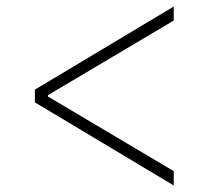

<svg xmlns="http://www.w3.org/2000/svg" viewBox="-20 -590 640 589"><path d="M513 -65V-21L87 -276V-315L513 -570V-527L127 -298V-294Z"/></svg>

Font: Anuphan ExtraLight
Style: Regular
Weight: 200
Designer: Cadson Demak
Version: Version 3.001